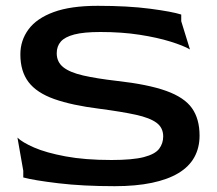

<svg xmlns="http://www.w3.org/2000/svg" viewBox="-20 -630 746 660"><path d="M374 10Q265 10 181 0Q97 -10 60 -20V-43L40 -157Q56 -141 97 -123Q138 -105 205 -92.5Q272 -80 363 -80Q436 -80 474.5 -90Q513 -100 527 -118.5Q541 -137 541 -161Q541 -191 518 -208Q495 -225 447 -235.5Q399 -246 323 -256Q227 -268 166.5 -289.5Q106 -311 78 -348Q50 -385 50 -443Q50 -491 78 -529Q106 -567 164.5 -588.5Q223 -610 316 -610Q420 -610 496 -600Q572 -590 603 -580V-557L633 -460Q611 -473 566 -487Q521 -501 460 -510.5Q399 -520 325 -520Q268 -520 235.5 -511.5Q203 -503 189 -487Q175 -471 175 -447Q175 -417 197.5 -399Q220 -381 266 -370.5Q312 -360 381 -352Q489 -340 551.5 -317.5Q614 -295 640 -258Q666 -221 666 -164Q666 -122 648 -89.5Q630 -57 593.5 -35Q557 -13 502 -1.5Q447 10 374 10Z"/></svg>

Font: Red Rose Medium
Style: Regular
Weight: 500
Designer: Jaikishan Patel
Version: Version 2.000